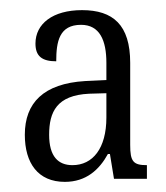

<svg xmlns="http://www.w3.org/2000/svg" viewBox="-20 -739 328 379"><path d="M108 -380C150 -380 176 -404 193 -435H197L205 -386H270V-413C243 -413 237 -420 237 -453V-615C237 -690 203 -719 142 -719C84 -719 50 -692 50 -653C50 -628 63 -618 91 -618C91 -657 97 -690 140 -690C177 -690 190 -659 190 -615V-581L148 -579C66 -574 29 -536 29 -473C29 -417 55 -380 108 -380ZM123 -413C95 -413 77 -430 77 -473C77 -518 92 -551 156 -554L190 -555V-507C190 -446 163 -413 123 -413Z"/></svg>

Font: Noto Serif Armenian ExtraCondensed Light
Style: Regular
Weight: 300
Width: 2
Designer: Monotype Design Team
Foundry: Monotype Imaging Inc.
Version: Version 2.008